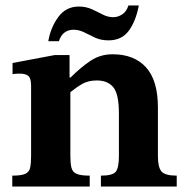

<svg xmlns="http://www.w3.org/2000/svg" viewBox="-20 -684 686 704"><path d="M628 0H350V-40Q394 -40 405 -55Q416 -70 416 -112V-268Q416 -339 395.5 -364Q375 -389 335 -389Q304 -389 282 -376.5Q260 -364 238 -346V-112Q238 -85 242 -69Q246 -53 261 -46.5Q276 -40 309 -40V0H25V-40Q58 -40 72.5 -46.5Q87 -53 90.5 -69Q94 -85 94 -112V-369Q94 -397 84 -405.5Q74 -414 53 -414Q40 -414 33 -413Q26 -412 26 -412V-453L180 -482H235V-400H239Q277 -438 312.5 -461.5Q348 -485 393 -485Q472 -485 515.5 -437Q559 -389 559 -290V-112Q559 -71 572 -55.5Q585 -40 628 -40ZM196 -533H157Q166 -584 194 -622Q222 -660 269 -660Q295 -660 316 -650.5Q337 -641 356 -631Q375 -621 395 -621Q413 -621 428.5 -631.5Q444 -642 451 -664H489Q478 -606 452 -571Q426 -536 378 -536Q350 -536 328.5 -546Q307 -556 288.5 -565.5Q270 -575 249 -575Q231 -575 217 -565Q203 -555 196 -533Z"/></svg>

Font: STIX Two Text
Style: Bold
Weight: 700
Designer: Ross Mills, John Hudson & Paul Hanslow, Tiro Typeworks Ltd; with prior portions MicroPress Inc., and Coen Hoffman.
Foundry: Tiro Typeworks Ltd
Version: Version 2.13 b171